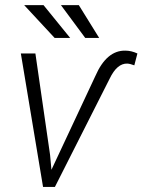

<svg xmlns="http://www.w3.org/2000/svg" viewBox="-20 -740 564 760"><path d="M62.5 0ZM178.2 -127 183.6 -67.9 357.4 -439Q401.9 -541 476.1 -539.6Q499.5 -539.6 523.9 -528.3L511.7 -481.4Q494.6 -487.8 483.9 -488.3Q443.4 -489.7 414.1 -428.7L197.3 0H150.4L62.5 -528.3H120.1ZM257.8 -589.8H196.3L75.7 -719.7H152.3ZM372.6 -589.8H317.4L221.2 -719.7H292Z"/></svg>

Font: Roboto Light
Style: Italic
Weight: 300
Italic angle: -12°
Designer: Google
Version: Version 2.134; 2016; ttfautohint (v1.6)